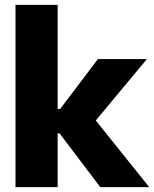

<svg xmlns="http://www.w3.org/2000/svg" viewBox="-20 -772 636 792"><path d="M43.9 0V-752H217.8V-322.3H259.8L208 -295.9L383.8 -528.3H585.9L334 -225.6V-326.2L595.7 0H393.6L206.1 -248L259.8 -221.7H217.8V0Z"/></svg>

Font: Reddit Sans Black
Style: Regular
Weight: 900
Version: Version 1.014